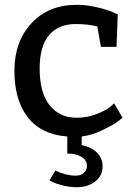

<svg xmlns="http://www.w3.org/2000/svg" viewBox="-20 -560 550 799"><path d="M400 -365 385 -450Q345 -460 295 -460Q223 -460 184 -413.5Q145 -367 145 -275Q145 -175 186 -122.5Q227 -70 300 -70Q342 -70 381 -85Q420 -100 438 -115L455 -130L490 -70Q482 -63 466.5 -51.5Q451 -40 406.5 -18.5Q362 3 320 8V44Q360 52 383.5 75Q407 98 407 133Q407 171 376.5 195Q346 219 300 219Q271 219 242.5 212Q214 205 200 198L186 191L210 150Q255 171 295 171Q315 171 328.5 160Q342 149 342 130Q342 107 319.5 93Q297 79 260 79V8Q152 0 96 -71.5Q40 -143 40 -265Q40 -387 111 -463.5Q182 -540 300 -540Q340 -540 382.5 -530Q425 -520 448 -510L470 -500L465 -365Z"/></svg>

Font: Bitter
Style: Regular
Weight: 400
Designer: Sol Matas
Foundry: Sol Matas
Version: Version 1.300;PS 001.300;hotconv 1.0.70;makeotf.lib2.5.58329